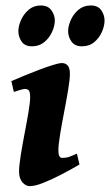

<svg xmlns="http://www.w3.org/2000/svg" viewBox="-20 -645 393 684"><path d="M263.2 -59.1Q235.4 -42.5 201.2 -24.7Q167 -6.8 136.2 5.6Q105.5 18.1 86.4 18.1Q71.3 18.1 59.6 4.2Q47.9 -9.8 47.9 -33.7Q47.9 -53.7 53.7 -90.8Q59.6 -127.9 67.6 -169.4Q75.7 -210.9 81.5 -246.1Q87.4 -281.2 87.4 -297.9Q87.4 -318.4 82.3 -323.2Q77.1 -328.1 68.8 -328.1Q63.5 -328.1 51.3 -324.5Q39.1 -320.8 29.3 -317.4L20.5 -356Q39.6 -364.3 65.9 -375.2Q92.3 -386.2 119.6 -396.5Q147 -406.7 168.9 -413.6Q190.9 -420.4 200.7 -420.4Q213.4 -420.4 221.2 -411.6Q229 -402.8 229 -382.3Q229 -362.8 222.9 -325.7Q216.8 -288.6 208.5 -245.8Q200.2 -203.1 194.1 -166Q188 -128.9 188 -109.4Q188 -82.5 201.2 -82.5Q215.3 -82.5 225.6 -85.9Q235.8 -89.4 253.9 -97.7ZM352.5 -572.3Q352.5 -552.7 343 -531.2Q333.5 -509.8 315.7 -494.9Q297.9 -480 272 -480Q246.6 -480 234.6 -497.1Q222.7 -514.2 222.7 -533.7Q222.7 -552.2 232.2 -573.7Q241.7 -595.2 259.8 -610.4Q277.8 -625.5 303.2 -625.5Q329.1 -625.5 340.8 -608.4Q352.5 -591.3 352.5 -572.3ZM175.3 -572.3Q175.3 -552.7 165.5 -531.2Q155.8 -509.8 137.7 -494.9Q119.6 -480 94.2 -480Q68.4 -480 56.9 -497.1Q45.4 -514.2 45.4 -533.7Q45.4 -552.2 54.9 -573.7Q64.5 -595.2 82.3 -610.4Q100.1 -625.5 125 -625.5Q150.9 -625.5 163.1 -608.4Q175.3 -591.3 175.3 -572.3Z"/></svg>

Font: Dai Banna SIL
Style: Bold Italic
Weight: 700
Italic angle: -11°
Designer: Victor Gaultney
Foundry: SIL International
Version: Version 4.000